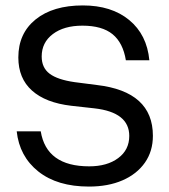

<svg xmlns="http://www.w3.org/2000/svg" viewBox="-20 -679 624 707"><path d="M328 -280 242.5 -289.5Q148 -300.5 97.8 -345.5Q47.5 -390.5 47.5 -467.5Q47.5 -556 111.2 -607.5Q175 -659 285 -659Q390.5 -659 455.8 -605.2Q521 -551.5 530 -457H443.5Q433 -521.5 394.5 -553Q356 -584.5 283.5 -584.5Q215.5 -584.5 174.5 -553.5Q133.5 -522.5 133.5 -471Q133.5 -429.5 162.8 -407.5Q192 -385.5 255 -376.5L336.5 -366Q543 -342 543 -179Q543 -122 513.5 -80Q484 -38 431.2 -15Q378.5 8 307.5 8Q191 8 121.2 -47.5Q51.5 -103 41.5 -195.5H130Q151 -66.5 308.5 -66.5Q374.5 -66.5 415.2 -96.8Q456 -127 456 -178.5Q456 -265.5 328 -280Z"/></svg>

Font: Overused Grotesk
Style: Regular
Weight: 450
Version: Version 0.004